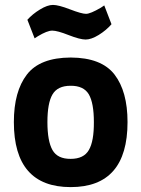

<svg xmlns="http://www.w3.org/2000/svg" viewBox="-20 -745 572 777"><path d="M326.7 -585Q303.7 -585 257.8 -603Q211.9 -621.1 191.4 -621.1Q170.9 -621.1 132.8 -598.1L120.1 -589.8L90.8 -665Q111.3 -688 141.6 -706.5Q171.9 -725.1 194.3 -725.1Q216.8 -725.1 263.7 -707Q310.5 -689 328.1 -689Q345.7 -689 388.2 -713.9L401.9 -723.1L431.2 -647Q410.2 -622.6 379.4 -603.5Q349.1 -585 326.7 -585ZM266.1 -102.1Q319.3 -102.1 339.8 -138.2Q360.4 -173.8 359.9 -251Q359.9 -328.1 339.4 -363.3Q318.4 -398.4 265.6 -397.9Q212.9 -397.9 192.4 -362.8Q171.9 -328.1 171.9 -251Q171.9 -173.8 192.4 -137.7Q212.9 -101.6 266.1 -102.1ZM266.1 -512.2Q390.6 -511.7 443.4 -443.4Q496.1 -375 496.1 -251Q496.1 12.2 266.1 12.2Q36.1 12.2 36.1 -251Q36.1 -375 88.9 -443.4Q141.6 -511.7 266.1 -512.2Z"/></svg>

Font: TitilliumWeb-Bold
Style: Bold
Weight: 700
Version: Version 1.001;PS 57.000;hotconv 1.0.70;makeotf.lib2.5.55311